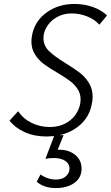

<svg xmlns="http://www.w3.org/2000/svg" viewBox="-20 -684 562 972"><path d="M522 -606 483 -559Q459 -586 421 -601Q383 -616 343 -616Q300 -616 267.5 -597Q235 -578 217.5 -549.5Q200 -521 200 -492Q200 -453 227.5 -426Q255 -399 312 -364Q356 -337 383.5 -316Q411 -295 430 -264.5Q449 -234 449 -193Q449 -173 443 -149Q430 -92 387 -53Q344 -14 282 0H302L272 74H280Q329 74 361 100.5Q393 127 393 170Q393 215 357 241.5Q321 268 263 268Q202 268 166 236L185 199Q201 211 221.5 218Q242 225 262 225Q295 225 313.5 208.5Q332 192 332 169Q332 145 310.5 130.5Q289 116 252 116Q229 116 210 120L254 5Q230 7 217 7Q154 7 106 -14.5Q58 -36 28 -73L72 -121Q97 -83 139.5 -62Q182 -41 232 -41Q280 -41 315.5 -61.5Q351 -82 369.5 -114.5Q388 -147 388 -181Q388 -211 372 -234.5Q356 -258 333 -275Q310 -292 270 -316Q227 -341 201 -360.5Q175 -380 157 -408.5Q139 -437 139 -474Q139 -491 144 -514Q160 -582 219 -623Q278 -664 357 -664Q405 -664 448.5 -649Q492 -634 522 -606Z"/></svg>

Font: Ysabeau Infant Semilight
Style: Italic
Weight: 300
Italic angle: -12°
Designer: Christian Thalmann (Catharsis Fonts)
Version: Version 0.003